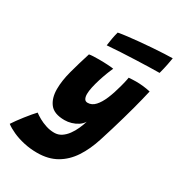

<svg xmlns="http://www.w3.org/2000/svg" viewBox="-367 -880 1183 1284"><g transform="rotate(30 224.5 -237.5)"><path d="M115.5 263Q62 263 13 252Q-36 241 -75 223.2Q-114 205.5 -138.5 186.5Q-129 171.5 -112.8 149Q-96.5 126.5 -77.8 102.8Q-59 79 -42 58.8Q-25 38.5 -14.5 28Q2 40.5 27.2 54.8Q52.5 69 83.8 79.2Q115 89.5 148 89.5Q178.5 89.5 202.8 73.5Q227 57.5 246 31.5Q265 5.5 278.5 -24.8Q292 -55 300.5 -83.5Q287.5 -62 265.2 -47.5Q243 -33 217 -25.5Q191 -18 165.5 -18Q84.5 -18 51.5 -60.8Q18.5 -103.5 18.5 -173.5Q18.5 -237.5 39.5 -315.8Q60.5 -394 88 -480.5Q99 -483 119.2 -484Q139.5 -485 163.5 -485Q198.5 -485 232 -483Q265.5 -481 276.5 -478.5Q266.5 -457.5 255 -427.2Q243.5 -397 233 -363.5Q222.5 -330 215.8 -299Q209 -268 209 -245Q209 -223 216.5 -209.2Q224 -195.5 241.5 -195.5Q274 -195.5 299 -222.8Q324 -250 343.8 -297Q363.5 -344 379 -403Q383 -418.5 386 -430.5Q389 -442.5 391 -451.8Q393 -461 394.2 -467.5Q395.5 -474 396 -478.5Q410.5 -479.5 424.5 -480.2Q438.5 -481 452 -481Q508.5 -481 563.5 -468.5Q549 -404 526.5 -320Q514.5 -275.5 500.8 -227.2Q487 -179 472 -129Q457 -79 440.5 -28Q412.5 61 369.5 126.2Q326.5 191.5 264.2 227.2Q202 263 115.5 263ZM559 -609.5Q533 -609.5 485.5 -608.2Q438 -607 380.2 -604.8Q322.5 -602.5 264.8 -599.5Q207 -596.5 160.5 -592.5Q164.5 -621.5 169.2 -648.5Q174 -675.5 181.5 -703Q210 -708.5 251.8 -713.5Q293.5 -718.5 341.5 -723Q389.5 -727.5 436.8 -730.8Q484 -734 523.2 -736Q562.5 -738 586.5 -738Q584.5 -723.5 577.2 -686.8Q570 -650 559 -609.5Z"/></g></svg>

Font: Grandstander Thin Black
Style: Italic
Weight: 900
Italic angle: -15°
Version: Version 1.200